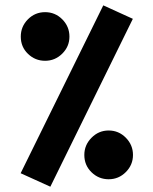

<svg xmlns="http://www.w3.org/2000/svg" viewBox="-20 -686 573 717"><path d="M365.7 -666 476.1 -615.7 168 11.2 57.1 -39.1ZM57.6 -549.3Q57.6 -586.9 84.2 -613.8Q110.8 -640.6 148.4 -640.6Q186 -640.6 212.6 -613.8Q239.3 -586.9 239.3 -549.3Q239.3 -512.2 212.4 -485.6Q185.5 -459 148.4 -459Q111.3 -459 84.5 -484.9Q57.6 -510.7 57.6 -549.3ZM294.9 -107.4Q294.9 -144.5 321.8 -171.6Q348.6 -198.7 385.7 -198.7Q423.3 -198.7 450 -171.6Q476.6 -144.5 476.6 -107.4Q476.6 -70.3 450 -43.5Q423.3 -16.6 385.7 -16.6Q348.6 -16.6 321.8 -42.7Q294.9 -68.8 294.9 -107.4Z"/></svg>

Font: Vazirmatn RD FD ExtraBold
Style: Regular
Weight: 800
Designer: Saber Rastikerdar
Foundry: Saber Rastikerdar
Version: Version 33.003